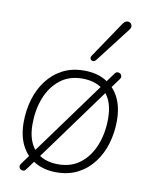

<svg xmlns="http://www.w3.org/2000/svg" viewBox="-87 -822 713 914"><g transform="rotate(10 269.0 -365.0)"><path d="M245 8Q186 8 142 -17Q98 -42 74.5 -88.5Q51 -135 51 -200Q51 -258 66.5 -310.5Q82 -363 113 -404Q144 -445 189 -468.5Q234 -492 293 -492Q353 -492 396.5 -467Q440 -442 463.5 -395.5Q487 -349 487 -284Q487 -226 471.5 -173.5Q456 -121 425 -80Q394 -39 349 -15.5Q304 8 245 8ZM247 -31Q311 -31 355 -66Q399 -101 421.5 -159Q444 -217 444 -286Q444 -369 403.5 -411Q363 -453 291 -453Q227 -453 183 -418Q139 -383 116.5 -325.5Q94 -268 94 -198Q94 -116 134.5 -73.5Q175 -31 247 -31ZM466 -481 102 19Q96 27 89 27.5Q82 28 76 24Q70 20 68.5 12.5Q67 5 73 -3L437 -503Q443 -511 450 -511.5Q457 -512 463 -508Q469 -504 470.5 -496.5Q472 -489 466 -481ZM471 -722 340 -552Q335 -545 328.5 -544Q322 -543 317.5 -546Q313 -549 311.5 -555Q310 -561 315 -568L433 -743Q440 -753 447.5 -756Q455 -759 461.5 -757.5Q468 -756 472.5 -750.5Q477 -745 477 -737.5Q477 -730 471 -722Z"/></g></svg>

Font: Nunito Variable Extra Light
Style: Italic
Weight: 200
Italic angle: -9°
Designer: Vernon Adams
Foundry: Vernon Adams
Version: Version 3.602